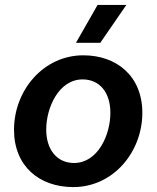

<svg xmlns="http://www.w3.org/2000/svg" viewBox="-20 -753 639 781"><path d="M278 8C442 8 559 -136 559 -294C559 -444 454 -528 319 -528C156 -528 37 -385 37 -225C37 -77 140 8 278 8ZM281 -90C212 -90 168 -144 168 -226C168 -315 219 -430 316 -430C386 -430 429 -376 429 -294C429 -204 378 -90 281 -90ZM388 -579 494 -733H377L289 -579Z"/></svg>

Font: Fixel Text 20240404 SemiBold
Style: Italic
Weight: 600
Width: 4
Italic angle: -10°
Designer: AlfaBravo + MacPaw
Foundry: Kyrylo Tkachov, Marchela Mozhyna, Serhii Makarenko, Maria Weinstein, Zakhar Kryvoshyya
Version: Version 1.211;Glyphs 3.2 (3225)